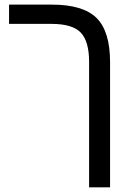

<svg xmlns="http://www.w3.org/2000/svg" viewBox="-20 -619 574 827"><path d="M454.1 188V-351.1C454.1 -439.6 434.7 -503.1 396 -541.5C357.3 -579.9 293 -599.1 203.1 -599.1H19V-516.1H202.1C262 -516.1 304 -503.6 327.9 -478.5C351.8 -453.5 363.8 -411.3 363.8 -352.1V188Z"/></svg>

Font: Arimo
Style: Regular
Weight: 400
Designer: Steve Matteson
Foundry: Monotype Imaging Inc.
Version: Version 1.32